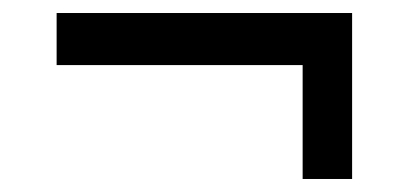

<svg xmlns="http://www.w3.org/2000/svg" viewBox="-20 -395 631 295"><path d="M521 -375V-120H445V-295H67V-375Z"/></svg>

Font: Rising Sun
Style: Regular
Weight: 400
Designer: Matt McInerney, Pablo Impallari, Rodrigo Fuenzalida (Raleway font), Stephen Hutchings (Greek), Cristiano Sobral (main ch
Foundry: The Rising Sun Project Authors
Version: Version 4.327; ttfautohint (v1.8.4.7-5d5b-dirty)